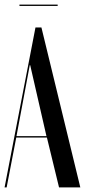

<svg xmlns="http://www.w3.org/2000/svg" viewBox="-23 -819 371 839"><path d="M229 -799H62V-793H229ZM-3 0H6L48 -218H182L235 0H328L158 -699H132ZM107 -534H109L180 -224H49Z"/></svg>

Font: Moniqa SemBd Display
Style: Regular
Weight: 600
Designer: Rajesh Rajput
Foundry: Rajesh Rajput
Version: Version 1.000